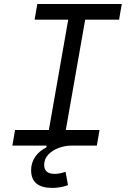

<svg xmlns="http://www.w3.org/2000/svg" viewBox="-20 -713 626 940"><path d="M235.8 207Q132.3 207 132.3 120.1Q132.3 84 152.3 54.7Q172.4 25.4 207.5 8.3V0H40.5L53.7 -76.7H219.2L314 -616.7H149.4L162.6 -693.4H576.2L563 -616.7H397L302.2 -76.7H467.3L454.1 0H328.1Q297.9 0 267.3 11.2Q236.8 22.5 216.6 43.7Q196.3 64.9 196.3 94.2Q196.3 138.2 247.1 138.2Q273.9 138.2 300.8 127.9L313 193.4Q276.4 207 235.8 207Z"/></svg>

Font: Cascadia Mono PL SemiLight
Style: Italic
Weight: 350
Italic angle: -10°
Monospace: yes
Designer: Aaron Bell
Foundry: Saja Typeworks
Version: Version 2404.023; ttfautohint (v1.8.4)